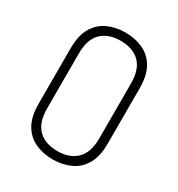

<svg xmlns="http://www.w3.org/2000/svg" viewBox="-175 -846 898 967"><g transform="rotate(30 274.0 -362.5)"><path d="M273 6Q217 6 171.5 -15Q126 -36 99.5 -81.5Q73 -127 73 -203V-522Q73 -598 99.5 -643.5Q126 -689 171.5 -710Q217 -731 273 -731Q330 -731 376 -710Q422 -689 448.5 -643.5Q475 -598 475 -522V-203Q475 -127 448.5 -81.5Q422 -36 376 -15Q330 6 273 6ZM273 -42Q344 -42 384.5 -81.5Q425 -121 425 -203V-522Q425 -604 385 -643.5Q345 -683 273 -683Q202 -683 162 -643.5Q122 -604 122 -522V-203Q122 -121 162 -81.5Q202 -42 273 -42Z"/></g></svg>

Font: Dosis ExtraLight Light
Style: Regular
Weight: 300
Version: Version 3.001; ttfautohint (v1.8.2)